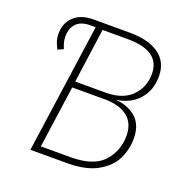

<svg xmlns="http://www.w3.org/2000/svg" viewBox="-123 -795 880 909"><g transform="rotate(20 317.0 -341.0)"><path d="M568 -216Q568 -162 544 -113Q520 -64 462.5 -32Q405 0 312 0H126L218 -651H192Q144 -651 121 -626.5Q98 -602 98 -563Q98 -545 101.5 -532Q105 -519 112 -502L84 -489Q74 -508 68.5 -524.5Q63 -541 63 -563Q63 -616 98 -649Q133 -682 196 -682H378Q473 -682 526 -644.5Q579 -607 579 -534Q579 -464 538 -417.5Q497 -371 426 -361Q491 -355 529.5 -319.5Q568 -284 568 -216ZM215 -376H368Q454 -376 499 -421.5Q544 -467 544 -533Q544 -650 380 -650H253ZM531 -217Q531 -281 489.5 -313Q448 -345 375 -345H211L167 -32H316Q432 -32 481.5 -86.5Q531 -141 531 -217Z"/></g></svg>

Font: FiraGO UltraLight
Style: Italic
Weight: 200
Italic angle: -8°
Designer: bBox Type GmbH
Foundry: bBox Type GmbH
Version: Version 1.001